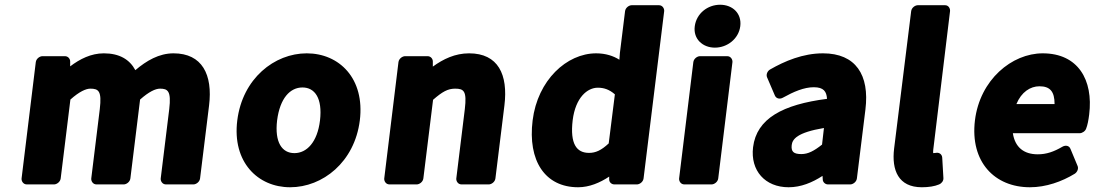

<svg xmlns="http://www.w3.org/2000/svg" viewBox="-20 -753 4644 810"><path d="M71 0C70 11 78 25 93 25H208C219 25 234 15 236 0L277 -333C315 -367 343 -379 361 -379C396 -379 410 -369 401 -293L365 0C364 11 372 25 387 25H502C513 25 528 15 530 0L571 -333C608 -366 636 -379 655 -379C688 -379 703 -369 694 -293L658 0C657 11 665 25 680 25H796C807 25 822 15 824 0L862 -308C878 -438 833 -528 712 -528C651 -528 598 -497 551 -457C527 -502 484 -528 418 -528C364 -528 317 -504 276 -473V-494C276 -505 267 -516 254 -516H159C148 -516 133 -506 131 -491Z M981 -245C959 -69 1068 37 1204 37C1341 37 1476 -69 1498 -245C1520 -422 1411 -528 1274 -528C1138 -528 1003 -422 981 -245ZM1149 -245C1161 -339 1204 -384 1256 -384C1308 -384 1341 -339 1330 -245C1319 -153 1274 -107 1222 -107C1170 -107 1138 -152 1149 -245Z M1601 0C1600 11 1608 25 1623 25H1738C1749 25 1764 15 1766 0L1807 -332C1846 -366 1869 -379 1900 -379C1937 -379 1950 -369 1941 -293L1905 0C1904 11 1912 25 1927 25H2042C2053 25 2068 15 2070 0L2108 -308C2124 -438 2082 -528 1959 -528C1900 -528 1850 -504 1806 -472V-494C1806 -505 1797 -516 1784 -516H1689C1678 -516 1663 -506 1661 -491Z M2227 -245C2206 -75 2279 37 2419 37C2466 37 2511 18 2550 -8V4C2550 16 2560 25 2572 25H2667C2678 25 2693 15 2695 0L2782 -706C2783 -717 2775 -731 2760 -731H2645C2634 -731 2619 -721 2617 -706L2595 -528V-527L2593 -501C2568 -517 2535 -528 2495 -528C2371 -528 2248 -415 2227 -245ZM2396 -246C2408 -342 2458 -383 2502 -383C2527 -383 2550 -376 2574 -355L2548 -148C2517 -119 2493 -108 2465 -108C2413 -108 2384 -145 2396 -246Z M2996 -552C3048 -552 3096 -589 3103 -642C3110 -696 3071 -733 3018 -733C2965 -733 2918 -696 2911 -642C2904 -589 2944 -552 2996 -552ZM2845 0C2844 11 2852 25 2867 25H2982C2993 25 3008 15 3010 0L3070 -491C3071 -502 3063 -516 3048 -516H2933C2922 -516 2907 -506 2905 -491Z M3157 -132C3145 -33 3208 37 3307 37C3359 37 3407 17 3450 -11L3451 4C3451 15 3461 25 3473 25H3567C3578 25 3593 15 3595 0L3631 -291C3649 -437 3590 -528 3452 -528C3367 -528 3290 -495 3229 -460C3218 -454 3211 -439 3216 -427L3249 -350C3255 -336 3271 -334 3283 -341C3328 -366 3372 -385 3413 -385C3455 -385 3467 -367 3469 -336C3282 -312 3172 -253 3157 -132ZM3320 -141C3323 -166 3343 -194 3456 -213L3448 -143C3414 -116 3389 -103 3361 -103C3328 -103 3317 -113 3320 -141Z M3752 -126C3741 -35 3770 37 3869 37C3898 37 3923 33 3942 25C3952 21 3961 10 3960 -2L3955 -88C3954 -103 3941 -111 3928 -108C3921 -107 3920 -107 3917 -107C3917 -109 3916 -113 3917 -120L3988 -706C3989 -717 3982 -731 3967 -731H3852C3841 -731 3826 -721 3824 -706Z M4093 -245C4072 -70 4176 37 4325 37C4393 37 4460 13 4514 -20C4525 -27 4531 -42 4526 -53L4496 -125C4490 -140 4474 -141 4462 -134C4426 -113 4395 -102 4358 -102C4299 -102 4262 -132 4253 -191H4535C4545 -191 4558 -199 4562 -210C4568 -225 4572 -246 4575 -270C4593 -416 4528 -528 4379 -528C4249 -528 4114 -417 4093 -245ZM4268 -314C4289 -365 4327 -389 4365 -389C4410 -389 4429 -367 4429 -314Z"/></svg>

Font: Falling Sky
Style: BlkObl
Weight: 900
Designer: Paul D. Hunt
Foundry: Adobe Systems Incorporated
Version: Version 1.02